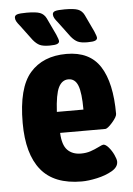

<svg xmlns="http://www.w3.org/2000/svg" viewBox="-52 -758 559 806"><g transform="rotate(-5 227.0 -355.0)"><path d="M34 -258Q34 -406 88.5 -468.5Q143 -531 242 -531Q340 -531 384 -462Q428 -393 428 -262Q428 -250 407.5 -226.5Q387 -203 377 -203H187Q189 -152 210 -130.5Q231 -109 267 -109Q289 -109 307 -115Q325 -121 342 -129.5Q359 -138 363 -138Q373 -138 385.5 -123.5Q398 -109 406.5 -90.5Q415 -72 415 -62Q415 -39 388 -23.5Q361 -8 324.5 0Q288 8 260 8Q144 8 89 -59.5Q34 -127 34 -258ZM293 -292Q293 -363 281 -393.5Q269 -424 241 -424Q214 -424 199.5 -395Q185 -366 181 -292ZM106 -602 59 -665Q49 -677 44.5 -685Q40 -693 40 -701Q40 -711 51 -714.5Q62 -718 91 -718Q130 -718 147 -711.5Q164 -705 173 -687L207 -615Q216 -594 216 -587Q216 -580 207.5 -576Q199 -572 175 -572Q148 -572 134 -578.5Q120 -585 106 -602ZM266 -602 219 -665Q209 -677 204.5 -685Q200 -693 200 -701Q200 -711 211 -714.5Q222 -718 251 -718Q290 -718 307 -711.5Q324 -705 333 -687L367 -615Q376 -594 376 -587Q376 -580 367.5 -576Q359 -572 335 -572Q308 -572 294 -578.5Q280 -585 266 -602Z"/></g></svg>

Font: Asap Condensed
Style: Bold
Weight: 700
Designer: Pablo Cosgaya
Foundry: Omnibus-Type
Version: Version 1.010; ttfautohint (v1.8)